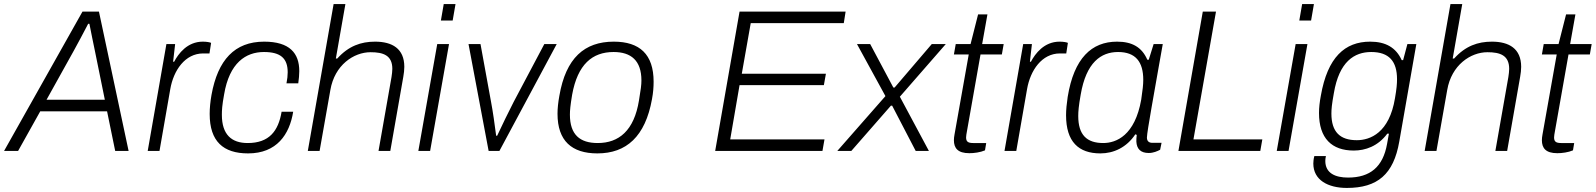

<svg xmlns="http://www.w3.org/2000/svg" viewBox="-43 -743 7854 945"><path d="M-23 0H46L155 -195H484L524 0H590L444 -686H363ZM186 -252 320 -493C336 -521 370 -586 391 -626H397C405 -587 417 -524 424 -493L473 -252Z M684 0H742L795 -304C811 -397 868 -480 957 -480H988L996 -532C990 -535 974 -538 955 -538C879 -538 835 -479 814 -439H809L819 -526H776Z M1178 12C1319 12 1382 -81 1400 -193H1343C1327 -98 1282 -39 1176 -39C1097 -39 1049 -80 1049 -178C1049 -200 1050 -224 1060 -278C1086 -434 1167 -487 1256 -487C1338 -487 1373 -456 1373 -387C1373 -371 1371 -353 1367 -333H1425C1428 -354 1430 -375 1430 -393C1430 -481 1383 -538 1257 -538C1112 -538 1029 -448 998 -276C992 -242 989 -211 989 -182C989 -47 1056 12 1178 12Z M1472 0H1530L1583 -300C1604 -423 1698 -486 1781 -486C1843 -486 1888 -471 1888 -404C1888 -392 1886 -378 1884 -364L1820 0H1878L1942 -365C1945 -382 1947 -399 1947 -414C1947 -504 1887 -538 1803 -538C1734 -538 1673 -517 1617 -455H1610L1657 -723H1599Z M2127 -642H2185L2199 -723H2141ZM2016 0H2074L2167 -526H2109Z M2362 0H2415L2697 -526H2636L2485 -241C2463 -199 2426 -122 2404 -75H2399C2393 -123 2382 -200 2374 -241L2322 -526H2263Z M2897 12C3040 12 3133 -71 3166 -255C3172 -287 3174 -315 3174 -341C3174 -476 3105 -538 2978 -538C2834 -538 2742 -458 2710 -271C2704 -238 2701 -209 2701 -183C2701 -50 2771 12 2897 12ZM2899 -39C2811 -39 2762 -80 2762 -179C2762 -199 2764 -223 2773 -277C2800 -426 2872 -487 2977 -487C3063 -487 3114 -445 3114 -347C3114 -326 3111 -302 3102 -249C3078 -100 3003 -39 2899 -39Z M3477 0H4005L4015 -57H3551L3597 -324H4012L4022 -380H3608L3652 -629H4110L4119 -686H3597Z M4078 0H4147L4342 -223H4348L4464 0H4529L4386 -267L4612 -526H4543L4360 -312H4354L4240 -526H4175L4315 -270Z M4728 11C4751 11 4782 7 4805 -3L4811 -39H4747C4720 -39 4712 -47 4712 -67C4712 -74 4714 -85 4716 -96L4783 -475H4888L4897 -526H4791L4817 -672H4771L4734 -526H4661L4652 -475H4725L4655 -81C4653 -71 4652 -61 4652 -53C4652 -14 4671 11 4728 11Z M4901 0H4959L5012 -304C5028 -397 5085 -480 5174 -480H5205L5213 -532C5207 -535 5191 -538 5172 -538C5096 -538 5052 -479 5031 -439H5026L5036 -526H4993Z M5373 12C5438 12 5502 -17 5545 -82L5552 -79C5550 -67 5550 -56 5550 -46C5552 -10 5571 10 5611 10C5634 10 5654 1 5667 -6L5674 -40H5629C5611 -40 5602 -49 5602 -66C5602 -94 5643 -314 5659 -408L5680 -526H5635L5611 -449H5604C5577 -511 5529 -538 5455 -538C5330 -538 5243 -457 5212 -266C5207 -233 5204 -202 5204 -176C5204 -45 5266 12 5373 12ZM5387 -39C5306 -39 5264 -79 5264 -172C5264 -194 5266 -221 5276 -277C5303 -436 5376 -487 5460 -487C5546 -487 5584 -439 5584 -350C5584 -327 5581 -300 5574 -253C5543 -76 5451 -39 5387 -39Z M5757 0H6160L6170 -57H5831L5942 -686H5877Z M6352 -642H6410L6424 -723H6366ZM6241 0H6299L6392 -526H6334Z M6586 182C6737 182 6816 115 6844 -46L6928 -526H6884L6863 -447H6856C6828 -509 6777 -538 6701 -538C6576 -538 6491 -461 6458 -272C6452 -240 6449 -213 6449 -187C6449 -62 6512 -2 6620 -2C6677 -2 6739 -23 6785 -85H6793C6790 -68 6787 -52 6784 -35C6764 79 6700 131 6592 131C6530 131 6480 110 6480 49C6480 42 6481 34 6483 25H6426C6422 40 6421 54 6421 62C6421 143 6493 182 6586 182ZM6635 -53C6553 -53 6510 -93 6510 -184C6510 -206 6512 -229 6522 -284C6548 -440 6623 -487 6706 -487C6794 -487 6833 -441 6833 -353C6833 -331 6831 -306 6823 -260C6795 -89 6701 -53 6635 -53Z M6969 0H7027L7080 -300C7101 -423 7195 -486 7278 -486C7340 -486 7385 -471 7385 -404C7385 -392 7383 -378 7381 -364L7317 0H7375L7439 -365C7442 -382 7444 -399 7444 -414C7444 -504 7384 -538 7300 -538C7231 -538 7170 -517 7114 -455H7107L7154 -723H7096Z M7622 11C7645 11 7676 7 7699 -3L7705 -39H7641C7614 -39 7606 -47 7606 -67C7606 -74 7608 -85 7610 -96L7677 -475H7782L7791 -526H7685L7711 -672H7665L7628 -526H7555L7546 -475H7619L7549 -81C7547 -71 7546 -61 7546 -53C7546 -14 7565 11 7622 11Z"/></svg>

Font: Archivo ExtraLight
Style: Italic
Weight: 200
Italic angle: -10°
Designer: Hector Gatti
Foundry: Omnibus-Type
Version: Version 2.001